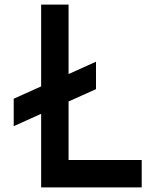

<svg xmlns="http://www.w3.org/2000/svg" viewBox="-20 -820 680 840"><path d="M600 0V-120H280V-376L400 -430V-550L280 -496V-800H160V-442L40 -388V-268L160 -322V0Z"/></svg>

Font: Gauge Heavy
Style: Bold
Weight: 900
Designer: Daniel Pimley
Foundry: Daniel Pimley
Version: Version 1.003;PS 001.001;hotconv 1.0.56